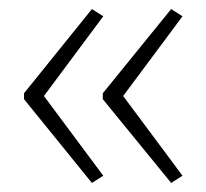

<svg xmlns="http://www.w3.org/2000/svg" viewBox="-20 -488 455 424"><path d="M33 -282 183 -468 208 -452 77 -276 208 -100 183 -84 33 -269ZM207 -282 358 -468 383 -452 252 -276 383 -100 358 -84 207 -269Z"/></svg>

Font: Noto Sans Ethiopic SemiCondensed ExtraLight
Style: Regular
Weight: 200
Width: 4
Designer: Monotype Design Team
Foundry: Monotype Imaging Inc.
Version: Version 2.102; ttfautohint (v1.8.4.7-5d5b)